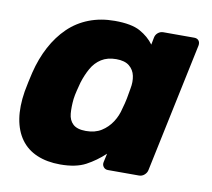

<svg xmlns="http://www.w3.org/2000/svg" viewBox="-65 -603 757 687"><g transform="rotate(10 313.0 -260.0)"><path d="M195 10Q147 10 110.5 -5.5Q74 -21 52 -51.5Q30 -82 23 -125.5Q16 -169 25 -225Q29 -245 32 -260.5Q35 -276 40 -296Q53 -349 76 -392Q99 -435 131 -466Q163 -497 205.5 -513.5Q248 -530 299 -530Q360 -530 391.5 -512.5Q423 -495 442 -469L447 -495Q449 -506 457.5 -513Q466 -520 477 -520H589Q600 -520 605.5 -513Q611 -506 609 -495L510 -25Q508 -15 499.5 -7.5Q491 0 480 0H367Q357 0 351 -7.5Q345 -15 347 -25L354 -57Q323 -28 287.5 -9Q252 10 195 10ZM265 -124Q298 -124 321 -138.5Q344 -153 359 -176Q374 -199 380 -226Q386 -246 389.5 -264Q393 -282 396 -301Q401 -326 396.5 -347.5Q392 -369 375.5 -382.5Q359 -396 328 -396Q296 -396 274 -382Q252 -368 238.5 -344Q225 -320 216 -291Q212 -276 208 -260Q204 -244 202 -229Q199 -200 201 -176Q203 -152 218 -138Q233 -124 265 -124Z"/></g></svg>

Font: Rubik
Style: Bold Italic
Weight: 700
Italic angle: -12°
Designer: Hubert and Fischer
Foundry: Hubert and Fischer
Version: Version 2.300;gftools[0.9.30]